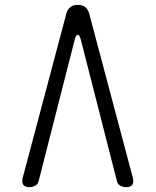

<svg xmlns="http://www.w3.org/2000/svg" viewBox="-20 -760 640 790"><path d="M253 -704Q258 -722 269.5 -731Q281 -740 300 -740Q319 -740 330.5 -731Q342 -722 347 -704L527 -27Q531 -12 525 -1Q519 10 499 10Q486 10 475 4Q464 -2 461 -15L312 -599Q307 -617 300 -617Q293 -617 288 -599L139 -15Q136 -2 125 4Q114 10 101 10Q81 10 75 -1Q69 -12 73 -27Z"/></svg>

Font: Maple Mono ExtraLight
Style: Regular
Weight: 275
Monospace: yes
Designer: subframe7536
Version: Version 7.000